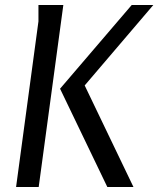

<svg xmlns="http://www.w3.org/2000/svg" viewBox="-20 -744 630 764"><path d="M232 -724 134 0H44L133 -659V-724ZM504 -724H590L317 -404L511 0H407L219 -391Z"/></svg>

Font: Rosario Light
Style: Italic
Weight: 300
Italic angle: -8.05°
Designer: Hector Gatti
Foundry: Omnibus Type
Version: Version 1.101; ttfautohint (v1.8.1.43-b0c9)